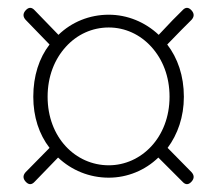

<svg xmlns="http://www.w3.org/2000/svg" viewBox="-20 -611 561 496"><path d="M426 -559 390 -521C355 -554 309 -573 261 -573C211 -573 165 -554 131 -521L70 -584C62 -593 54 -593 46 -584C39 -576 39 -568 46 -560L108 -496C81 -461 66 -415 66 -361C66 -309 81 -264 108 -229L46 -166C39 -158 39 -150 46 -142C54 -133 62 -133 70 -142L130 -204C165 -171 211 -152 261 -152C309 -152 355 -171 389 -204L451 -142C459 -133 467 -133 475 -142C482 -150 482 -158 475 -166L413 -229C439 -264 455 -309 455 -361C455 -415 439 -461 412 -496L449 -534L475 -560C482 -568 482 -576 475 -584C467 -593 459 -593 451 -584ZM371 -490C400 -458 418 -414 418 -361C418 -256 345 -184 261 -184C175 -184 103 -256 103 -361C103 -414 121 -458 150 -490C179 -522 218 -540 261 -540C303 -540 342 -522 371 -490Z"/></svg>

Font: GenSenRounded2 TW EL
Style: Regular
Weight: 250
Version: Version 2.100;PS 2.1;hotconv 16.6.51;makeotf.lib2.5.65220 DE